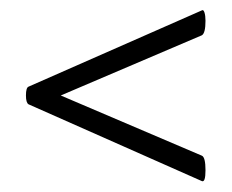

<svg xmlns="http://www.w3.org/2000/svg" viewBox="-20 -374 447 370"><path d="M376 -334Q376 -310 369 -306L76 -181V-199L369 -74Q376 -71 376 -46Q376 -22 369 -25L35 -173Q30 -176 30 -190Q30 -205 35 -207L369 -354Q372 -356 374 -350Q376 -344 376 -334Z"/></svg>

Font: Cormorant Infant
Style: Bold Italic
Weight: 700
Italic angle: -10°
Designer: Christian Thalmann (Catharsis Fonts)
Foundry: Catharsis Fonts
Version: Version 4.000